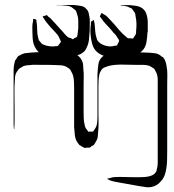

<svg xmlns="http://www.w3.org/2000/svg" viewBox="-20 -787 714 790"><path d="M668 -437V-168Q668 -153 667.5 -128.5Q667 -104 661.5 -79.5Q656 -55 641 -40Q627 -23 605 -18Q592 -15 577.5 -17.5Q563 -20 549 -22Q531 -25 513 -28.5Q495 -32 476 -35Q466 -37 454.5 -39Q443 -41 432 -45L423 -50Q420 -50 420 -51Q421 -52 421.5 -51.5Q422 -51 423 -52Q425 -53 427 -53.5Q429 -54 431 -54Q442 -58 452 -58.5Q462 -59 473 -59Q496 -59 526.5 -58Q557 -57 579 -59Q592 -60 604.5 -65Q617 -70 623 -82Q625 -86 625 -90Q627 -97 628 -103Q629 -109 629 -116V-420Q629 -439 629 -459.5Q629 -480 619 -496Q618 -498 616.5 -501Q615 -504 613 -505Q611 -507 607.5 -508.5Q604 -510 602 -512L595 -516Q584 -520 570.5 -520Q557 -520 545 -520Q523 -520 492 -521Q461 -522 438 -518Q431 -517 425 -515Q419 -513 411 -510Q410 -509 408 -508.5Q406 -508 404 -506Q400 -504 396.5 -498Q393 -492 391 -488Q390 -486 389.5 -483Q389 -480 388 -477Q386 -465 385.5 -453Q385 -441 385 -429V-323Q385 -304 385.5 -284.5Q386 -265 384 -246Q383 -237 382.5 -227Q382 -217 377 -209Q375 -205 372.5 -200.5Q370 -196 367 -192Q366 -190 362.5 -188.5Q359 -187 356 -185Q352 -181 350 -180Q347 -179 343 -179.5Q339 -180 335 -179Q334 -179 331.5 -178.5Q329 -178 327 -179Q324 -180 321.5 -181.5Q319 -183 317 -184Q315 -186 312 -187.5Q309 -189 307 -190Q305 -192 303.5 -194.5Q302 -197 300 -199Q290 -213 288 -230.5Q286 -248 285 -265Q285 -276 285 -298.5Q285 -321 285 -346.5Q285 -372 285 -394Q285 -416 285 -427Q285 -444 283.5 -461Q282 -478 273 -493Q272 -495 270.5 -498Q269 -501 267 -502Q266 -504 264.5 -505Q263 -506 261 -507Q258 -509 255 -511Q252 -513 249 -514Q242 -517 234 -518Q226 -519 218 -519Q202 -520 185.5 -520Q169 -520 152 -520Q139 -520 126.5 -520.5Q114 -521 102 -519Q89 -519 80 -516Q76 -515 73 -513Q70 -511 67 -509Q66 -508 64 -507.5Q62 -507 60 -505Q58 -504 56.5 -501.5Q55 -499 53 -497Q52 -495 50 -492.5Q48 -490 47 -488Q43 -481 42 -471.5Q41 -462 41 -454Q39 -432 39.5 -398.5Q40 -365 40 -342V-283Q40 -278 39.5 -272.5Q39 -267 39 -262Q39 -261 39 -258Q39 -255 38 -256Q37 -257 37 -260Q36 -266 36 -272.5Q36 -279 36 -285V-474Q36 -487 36 -499.5Q36 -512 39 -525L42 -538Q44 -540 46 -542.5Q48 -545 49 -548Q51 -552 54 -555Q57 -558 63 -560Q74 -567 86.5 -568.5Q99 -570 112 -571Q135 -573 168.5 -572Q202 -571 224 -571Q236 -571 248 -570.5Q260 -570 272 -568Q275 -568 278.5 -568Q282 -568 285 -566Q307 -559 317 -538Q321 -530 322 -520Q323 -510 323 -501Q325 -486 324.5 -470.5Q324 -455 324 -440V-326Q324 -313 324.5 -300Q325 -287 328 -275Q329 -264 336 -255Q338 -254 340 -250Q342 -246 344 -245Q346 -244 349 -246Q352 -246 356.5 -245.5Q361 -245 363 -246Q365 -248 367 -251.5Q369 -255 370 -256Q378 -267 379.5 -281Q381 -295 381 -308Q381 -319 381 -343Q381 -367 381 -394.5Q381 -422 381 -446Q381 -470 381 -481Q382 -500 384.5 -521Q387 -542 403 -555Q416 -566 434.5 -568.5Q453 -571 469 -571H544Q558 -571 571.5 -571Q585 -571 598 -570Q607 -569 617 -568Q627 -567 635 -562Q638 -561 644 -555Q646 -554 649 -552.5Q652 -551 653 -549Q658 -542 661 -533.5Q664 -525 665 -517Q669 -498 668.5 -478Q668 -458 668 -437ZM559 -757Q576 -748 582 -730.5Q588 -713 588 -693.5Q588 -674 588 -657L587 -655Q586 -635 582.5 -613Q579 -591 563 -576Q557 -570 548.5 -566Q540 -562 532 -559Q513 -552 490.5 -551.5Q468 -551 447 -551Q434 -552 420.5 -554Q407 -556 396 -562Q368 -576 360 -604.5Q352 -633 352 -661Q352 -668 352.5 -674Q353 -680 354 -687Q354 -689 354 -693Q354 -697 355 -698Q357 -700 359.5 -701Q362 -702 363 -703Q363 -703 363.5 -704Q364 -705 365 -705Q367 -704 366.5 -702.5Q366 -701 367 -699Q368 -695 369 -691Q370 -687 370 -682Q371 -669 372 -656.5Q373 -644 377 -632Q378 -630 378.5 -627Q379 -624 380 -622Q390 -607 409 -600.5Q428 -594 445 -597Q451 -599 456 -599Q457 -600 458.5 -599.5Q460 -599 461 -600Q463 -602 463 -603.5Q463 -605 464 -606Q465 -608 467.5 -612.5Q470 -617 470 -619Q470 -622 467 -626.5Q464 -631 462 -634Q458 -642 451.5 -648Q445 -654 440 -661Q432 -671 423 -680Q414 -689 406 -699L395 -714Q391 -718 391 -720Q391 -722 394 -725Q394 -727 395.5 -730Q397 -733 398 -733Q399 -734 401.5 -732Q404 -730 405 -729Q408 -728 411 -726Q414 -724 417 -722Q420 -720 423 -716.5Q426 -713 428 -711Q439 -700 449 -688.5Q459 -677 469 -665Q475 -659 480.5 -652.5Q486 -646 493 -641Q496 -639 499 -635.5Q502 -632 506 -630Q508 -629 512 -629.5Q516 -630 519 -629Q521 -629 523.5 -628.5Q526 -628 527 -629Q529 -629 530 -632Q531 -635 532 -636Q534 -638 536 -641Q538 -644 539 -647Q540 -650 540 -654Q540 -658 540 -661Q542 -675 541.5 -690.5Q541 -706 538 -719Q537 -723 537 -726.5Q537 -730 535 -733Q534 -736 531.5 -739Q529 -742 527 -745Q525 -749 522 -752L515 -755Q505 -761 495 -762Q487 -764 482 -764Q480 -765 478 -765Q477 -766 476 -765.5Q475 -765 475 -766Q477 -767 481 -766.5Q485 -766 486 -766H513Q524 -765 536.5 -763.5Q549 -762 559 -757ZM342 -741Q344 -738 344.5 -734.5Q345 -731 346 -728Q350 -712 349.5 -695.5Q349 -679 349 -663V-661Q348 -642 346 -623.5Q344 -605 335 -588Q334 -586 332.5 -583Q331 -580 329 -578Q320 -568 306.5 -562.5Q293 -557 279 -554Q266 -552 252.5 -551.5Q239 -551 225 -551Q210 -551 194 -551.5Q178 -552 164 -557Q143 -565 130 -583Q116 -603 114.5 -628Q113 -653 113 -676Q113 -688 116 -700Q116 -701 116 -704.5Q116 -708 117 -709Q119 -710 120.5 -709Q122 -708 123 -708Q125 -707 126.5 -707.5Q128 -708 129 -706Q130 -705 130 -700Q130 -695 131 -693Q133 -678 133 -662.5Q133 -647 137 -632Q138 -629 138.5 -626Q139 -623 140 -621Q142 -619 144 -617Q146 -615 147 -613Q150 -608 155 -605Q157 -604 160 -603Q163 -602 165 -601Q184 -595 202 -596Q205 -597 210 -597Q215 -597 218 -598Q220 -600 223 -604Q226 -608 228 -611Q231 -614 231 -615Q231 -615 229 -620L223 -633Q221 -639 216 -644.5Q211 -650 207 -655Q198 -664 189.5 -673.5Q181 -683 173 -693Q166 -701 160 -712Q159 -713 157 -716Q155 -719 156 -719Q156 -720 159.5 -721Q163 -722 164 -722Q166 -722 168.5 -723.5Q171 -725 172 -725Q176 -723 178 -719Q188 -713 194 -705L237 -658Q242 -652 248 -645Q254 -638 261 -633Q264 -632 268 -631Q272 -630 275 -628Q277 -627 278.5 -626Q280 -625 281 -626Q282 -626 285 -629Q287 -631 291.5 -632.5Q296 -634 297 -636Q298 -638 298 -640.5Q298 -643 299 -644L302 -671Q302 -685 302 -700.5Q302 -716 297 -729Q296 -732 295 -736Q294 -740 292 -743Q290 -746 286 -748.5Q282 -751 279 -754Q270 -762 257 -763Q244 -764 233 -765H212Q212 -766 217 -766H239Q253 -766 268 -766.5Q283 -767 297 -765Q305 -764 313.5 -762.5Q322 -761 328 -757Q331 -755 336 -749.5Q341 -744 342 -741Z"/></svg>

Font: Rubik Vinyl
Style: Regular
Weight: 400
Designer: Hubert and Fischer, NaN
Foundry: Hubert and Fischer, NaN
Version: Version 2.200